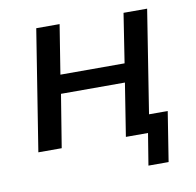

<svg xmlns="http://www.w3.org/2000/svg" viewBox="-72 -565 787 769"><g transform="rotate(-10 321.5 -181.0)"><path d="M471 129 492 0H402L436 -215H176L141 0H46L124 -491H219L187 -291H448L479 -491H575L509 -73H585L553 129Z"/></g></svg>

Font: Nunito Sans 10pt Medium
Style: Italic
Weight: 500
Italic angle: -9°
Designer: Vernon Adams
Foundry: Vernon Adams
Version: Version 3.101;gftools[0.9.27]